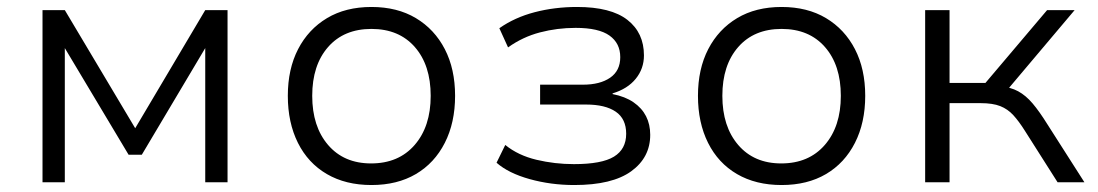

<svg xmlns="http://www.w3.org/2000/svg" viewBox="-20 -523 3150 551"><path d="M102 0V-494H166L368 -155L569 -494H633V0H569V-385L387 -79H349L166 -385V0Z M1046 8Q972 8 918 -23.5Q864 -55 835 -113Q806 -171 806 -248Q806 -325 835.5 -382Q865 -439 918.5 -471Q972 -503 1046 -503Q1120 -503 1173.5 -471Q1227 -439 1256.5 -382Q1286 -325 1286 -248Q1286 -171 1256.5 -113Q1227 -55 1173.5 -23.5Q1120 8 1046 8ZM1045 -54Q1124 -54 1170 -107Q1216 -160 1216 -248Q1216 -336 1170.5 -388Q1125 -440 1046 -440Q967 -440 921.5 -388Q876 -336 876 -248Q876 -160 921.5 -107Q967 -54 1045 -54Z M1628 8Q1561 8 1500 -9Q1439 -26 1405 -56L1430 -107Q1467 -77 1519.5 -64.5Q1572 -52 1627 -52Q1707 -52 1742 -73.5Q1777 -95 1777 -139Q1777 -182 1747 -202.5Q1717 -223 1662 -223H1530V-280H1653Q1702 -280 1731 -300Q1760 -320 1760 -359Q1760 -399 1729 -421Q1698 -443 1632 -443Q1579 -443 1529.5 -430Q1480 -417 1438 -387L1413 -442Q1457 -473 1514.5 -488Q1572 -503 1636 -503Q1733 -503 1780.5 -466Q1828 -429 1828 -364Q1828 -326 1804.5 -297Q1781 -268 1738 -255V-253Q1774 -246 1798 -229.5Q1822 -213 1834 -189.5Q1846 -166 1846 -136Q1846 -71 1791.5 -31.5Q1737 8 1628 8Z M2223 8Q2149 8 2095 -23.5Q2041 -55 2012 -113Q1983 -171 1983 -248Q1983 -325 2012.5 -382Q2042 -439 2095.5 -471Q2149 -503 2223 -503Q2297 -503 2350.5 -471Q2404 -439 2433.5 -382Q2463 -325 2463 -248Q2463 -171 2433.5 -113Q2404 -55 2350.5 -23.5Q2297 8 2223 8ZM2222 -54Q2301 -54 2347 -107Q2393 -160 2393 -248Q2393 -336 2347.5 -388Q2302 -440 2223 -440Q2144 -440 2098.5 -388Q2053 -336 2053 -248Q2053 -160 2098.5 -107Q2144 -54 2222 -54Z M2635 0V-494H2705V-285H2808L2985 -494H3064L2864 -257L2848 -276Q2880 -273 2902 -261Q2924 -249 2943.5 -226Q2963 -203 2986 -166L3092 0H3015L2921 -148Q2904 -175 2888 -192.5Q2872 -210 2850.5 -218.5Q2829 -227 2794 -227H2705V0Z"/></svg>

Font: Nunito Sans 7pt Light
Style: Regular
Weight: 300
Designer: Vernon Adams
Foundry: Vernon Adams
Version: Version 3.101;gftools[0.9.27]